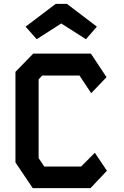

<svg xmlns="http://www.w3.org/2000/svg" viewBox="-20 -974 640 994"><path d="M152 -696.5 60 -602V-133L149.5 0H448.5L533.5 -90L471 -183L400 -112H209L180 -155.5V-563L198.5 -583H391.5L452 -491.5L531.5 -574.5L450.5 -696.5ZM326.5 -954 481.5 -836 425 -771 297 -852.5 170 -771 112.5 -836 268.5 -954Z"/></svg>

Font: Kode
Style: Regular
Weight: 400
Monospace: yes
Designer: Isa Ozler
Foundry: Kadena LLC
Version: Version 1.000;gftools[0.9.28]